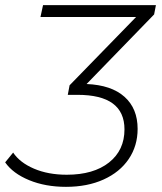

<svg xmlns="http://www.w3.org/2000/svg" viewBox="-21 -720 627 745"><path d="M577 -664 315 -394Q411 -390 462 -344.5Q513 -299 513 -220Q513 -154 478.5 -103Q444 -52 381 -23.5Q318 5 235 5Q155 5 92 -21Q29 -47 -1 -90L30 -128Q56 -89 111 -65.5Q166 -42 238 -42Q342 -42 402 -89.5Q462 -137 462 -218Q462 -352 280 -352H242L249 -389L507 -654H136L146 -700H584Z"/></svg>

Font: Montserrat Alternates Light
Style: Italic
Weight: 300
Italic angle: -11.3°
Designer: Julieta Ulanovsky
Foundry: Julieta Ulanovsky
Version: Version 7.200